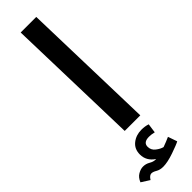

<svg xmlns="http://www.w3.org/2000/svg" viewBox="-377 -710 967 967"><g transform="rotate(-45 106.5 -227.0)"><path d="M84 0 64 -721H175L195 0ZM28 246Q39 246 55 255.5Q71 265 94 265Q125 265 172.5 248.5Q220 232 234 224L217 175Q205 180 192.5 185.5Q180 191 165 196Q148 192 128.5 177Q109 162 109 138Q109 107 150 107Q166 107 186 112L193 62Q173 55 148 55Q109 55 81.5 77Q54 99 54 138Q54 184 96 212H90Q76 212 59 202Q42 192 22 192Q5 192 -14 203Q-33 214 -43 239L1 267Q14 246 28 246Z"/></g></svg>

Font: Noto Sans Arabic UI ExtraCondensed Semi
Style: Regular
Weight: 600
Width: 3
Designer: Nadine Chahine - Monotype Design Team
Foundry: Monotype Imaging Inc.
Version: Version 1.900